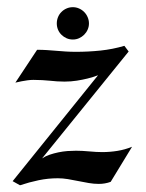

<svg xmlns="http://www.w3.org/2000/svg" viewBox="-20 -520 416 548"><path d="M100.1 -67.9Q109.4 -74.2 121.6 -78.4Q133.8 -82.5 146.7 -85.2Q159.7 -87.9 172.6 -88.9Q185.5 -89.8 196.8 -89.8Q213.9 -89.8 234.6 -87.9Q255.4 -85.9 272 -85.9Q293.9 -85.9 315.2 -89.4Q336.4 -92.8 356.9 -101.1L295.9 -1Q279.8 4.9 262.2 4.9Q248 4.9 233.4 2.4Q218.8 0 203.6 -3.2Q188.5 -6.3 173.6 -8.8Q158.7 -11.2 145 -11.2Q117.2 -11.2 90.3 -5.6Q63.5 0 37.1 8.8L16.1 -2.9L259.8 -305.2Q245.6 -299.8 230 -295.9Q216.3 -292.5 199.5 -289.8Q182.6 -287.1 164.1 -287.1Q152.8 -287.1 142.8 -287.8Q132.8 -288.6 122.3 -289.6Q111.8 -290.5 100.3 -291.3Q88.9 -292 75.2 -292Q67.4 -292 58.6 -290.8Q49.8 -289.6 42 -288.1Q33.2 -286.1 23.9 -284.2L85.9 -377.9Q101.1 -377.9 114.5 -377Q127.9 -376 141.1 -375Q154.3 -374 167.7 -373Q181.2 -372.1 196.8 -372.1Q231.9 -372.1 266.8 -375.7Q301.8 -379.4 335 -389.2L347.2 -373ZM188 -499.5Q197.3 -499.5 205.6 -495.8Q213.9 -492.2 220.2 -485.8Q226.6 -479.5 230.2 -470.9Q233.9 -462.4 233.9 -453.1Q233.9 -443.8 230.2 -435.5Q226.6 -427.2 220.2 -420.9Q213.9 -414.6 205.6 -410.9Q197.3 -407.2 188 -407.2Q178.2 -407.2 169.9 -410.9Q161.6 -414.6 155.3 -420.9Q148.9 -427.2 145.5 -435.5Q142.1 -443.8 142.1 -453.1Q142.1 -462.4 145.5 -470.9Q148.9 -479.5 155.3 -485.8Q161.6 -492.2 169.9 -495.8Q178.2 -499.5 188 -499.5Z"/></svg>

Font: Redressed
Style: Regular
Weight: 400
Designer: Astigmatic (AOETI)
Foundry: Astigmatic (AOETI)
Version: Version 1.001